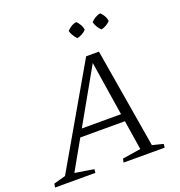

<svg xmlns="http://www.w3.org/2000/svg" viewBox="-157 -987 1044 1114"><g transform="rotate(-20 364.5 -430.0)"><path d="M605 -39Q623 -35 640 -30.5Q657 -26 672 -22L670 0H416L421 -23L534 -41L442 -628L458 -626L127 -41Q156 -37 185.5 -32Q215 -27 244 -22L242 0H-7L-3 -23L70 -43L423 -654H502ZM201 -223 224 -269H538L544 -223ZM437 -860Q449 -848 457.5 -833.5Q466 -819 468 -802Q458 -790 442 -781.5Q426 -773 411 -770Q399 -783 390 -798Q381 -813 378 -827Q391 -840 405.5 -849Q420 -858 437 -860ZM585 -860Q598 -847 606 -833Q614 -819 616 -802Q604 -789 589.5 -781Q575 -773 560 -770Q548 -781 539 -796Q530 -811 526 -827Q538 -840 553.5 -849Q569 -858 585 -860Z"/></g></svg>

Font: Piazzolla 8pt ExtraLight
Style: Italic
Weight: 250
Italic angle: -11.3°
Designer: Juan Pablo del Peral
Foundry: Huerta Tipografica
Version: Version 2.001